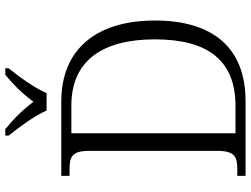

<svg xmlns="http://www.w3.org/2000/svg" viewBox="-134 -838 971 744"><g transform="rotate(-90 352.0 -465.5)"><path d="M296 -771H364C382 -816 429 -880 460 -918V-931H435C392 -896 360 -862 330 -822C300 -862 267 -896 224 -931H199V-918C230 -880 277 -816 296 -771ZM43 0H333C544 0 645 -132 645 -351C645 -578 534 -714 331 -714H43V-682H70C117 -682 140 -672 140 -605V-111C140 -42 117 -32 70 -32H43ZM314 -39H208V-675H315C490 -675 572 -554 572 -351C572 -147 491 -39 314 -39Z"/></g></svg>

Font: Noto Serif Georgian Light
Style: Regular
Weight: 300
Designer: Monotype Design Team, Akaki Razmadze
Foundry: Google LLC
Version: Version 2.003